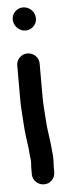

<svg xmlns="http://www.w3.org/2000/svg" viewBox="-52 -702 266 760"><g transform="rotate(-5 81.0 -322.5)"><path d="M137 -57V-77C137 -83.8 135.6 -86.3 135 -98.5C131.7 -144.7 123.1 -180.8 121 -223.3C119.4 -252.4 116 -283 116 -313V-448C116 -474 94 -492 71 -492C46.7 -492 27 -472.3 27 -448V-313C27 -278.1 30.5 -246 32 -217.7C33.9 -181.3 38.7 -150.8 43.2 -118.1C44.7 -107.4 44.9 -88.5 48 -71.3V-60.1C47.4 -52.5 47 -45.2 47 -38V-14C47 12 69 30 92 30C116.3 30 136 10.3 136 -14V-38C136 -43.7 137 -50.5 137 -57ZM25 -631C25 -606 45.3 -583 72.5 -583C97.1 -583 117 -602.9 117 -627.5C117 -653.5 95.5 -675 69.5 -675C45.6 -675 25 -656 25 -631Z"/></g></svg>

Font: Just Breathe
Style: Bd
Weight: 400
Foundry: Cannot Into Space Fonts
Version: Version 0.72